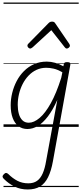

<svg xmlns="http://www.w3.org/2000/svg" viewBox="-28 -1009 646 1527"><path d="M192 498Q135 498 88 475Q41 452 3 414Q-7 405 -7.5 396Q-8 387 3 376Q13 366 21 366.5Q29 367 38 375Q72 409 110.5 429Q149 449 197 449Q239 449 266.5 429.5Q294 410 311.5 370.5Q329 331 339 270L428 -215Q392 -134 352.5 -82.5Q313 -31 272.5 -7Q232 17 190 17Q149 17 119 -5.5Q89 -28 73 -70.5Q57 -113 57 -172Q57 -220 69 -269.5Q81 -319 104.5 -364Q128 -409 163 -444Q198 -479 243.5 -499Q289 -519 344 -519Q377 -519 410.5 -509.5Q444 -500 476 -482L479 -497Q480 -507 486.5 -511Q493 -515 506 -515Q523 -515 528.5 -509Q534 -503 531 -492L393 273Q379 351 354 401Q329 451 290 474.5Q251 498 192 498ZM201 -33Q242 -33 287 -71Q332 -109 376 -188Q420 -267 459 -390L468 -434Q430 -456 398.5 -463Q367 -470 340 -470Q298 -470 262.5 -453.5Q227 -437 199 -407.5Q171 -378 152 -340.5Q133 -303 123 -260.5Q113 -218 113 -175Q113 -136 122 -103.5Q131 -71 150.5 -52Q170 -33 201 -33ZM212 -623Q204 -623 197 -630.5Q190 -638 190 -646Q190 -650 191.5 -653.5Q193 -657 197 -661L358 -825Q365 -832 371.5 -834.5Q378 -837 387 -837Q395 -837 401 -834Q407 -831 411 -824L523 -660Q526 -655 527 -651.5Q528 -648 528 -645Q528 -637 519.5 -630Q511 -623 504 -623Q498 -623 494 -626Q490 -629 487 -633L380 -769L232 -633Q226 -629 221.5 -626Q217 -623 212 -623ZM0 469H598V479H0ZM0 -20H598V0H0ZM0 -505H598V-500H0ZM0 -989H598V-979H0Z"/></svg>

Font: Playwrite DE VA Guides
Style: Regular
Weight: 400
Designer: Veronika Burian, José Scaglione
Foundry: TypeTogether
Version: Version 1.003